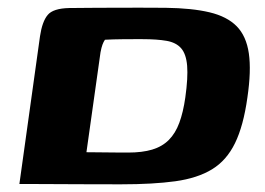

<svg xmlns="http://www.w3.org/2000/svg" viewBox="-20 -481 692 502"><path d="M297 0.9Q260.4 0.9 224.1 0.8Q187.8 0.6 153.7 0.5Q119.6 0.3 88.5 0.2Q57.3 0 30.7 0L84.6 -386.3Q90.3 -424.6 104.6 -441.8Q118.8 -459.1 161 -460Q187.2 -460.3 217.6 -460.5Q247.9 -460.6 280.9 -460.8Q313.9 -460.9 347.5 -460.9Q381 -460.9 413.2 -460.6Q482.3 -459.7 527.9 -448.8Q573.6 -437.9 598.8 -412.4Q624 -386.8 630.6 -341.5Q637.2 -296.2 626.8 -225.7Q616.5 -151.9 594.5 -106.8Q572.5 -61.6 534.5 -38.4Q496.5 -15.2 438.5 -7.1Q380.6 0.9 297 0.9ZM314.7 -82.1Q352 -82.1 378 -89.9Q404.1 -97.8 421.4 -115.1Q438.7 -132.5 448.8 -159.9Q459 -187.3 464.5 -226.1Q471.8 -278.1 469.3 -308.9Q466.8 -339.6 453.7 -354.7Q440.6 -369.8 415.7 -374.2Q390.8 -378.6 352.8 -378.6Q343.2 -378.6 330.3 -378.6Q317.4 -378.6 303.3 -378.5Q289.2 -378.3 276.5 -378Q263.7 -377.7 254.4 -377.1Q250.6 -371.6 247.9 -364.2Q245.2 -356.9 242.8 -344.2L206 -83Q215.5 -83 229.3 -82.8Q243 -82.7 258.5 -82.5Q274 -82.4 289.1 -82.2Q304.1 -82.1 314.7 -82.1Z"/></svg>

Font: Genos Thin
Style: Italic
Weight: 100
Italic angle: -8°
Designer: Robert E. Leuschke
Foundry: Robert E. Leuschke
Version: Version 1.010